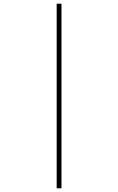

<svg xmlns="http://www.w3.org/2000/svg" viewBox="-20 -780 640 1040"><path d="M287 -760H313V240H287Z"/></svg>

Font: Noto Sans Mono UI Thin
Style: Regular
Weight: 250
Monospace: yes
Designer: Monotype Design team
Foundry: Monotype Imaging Inc.
Version: Version 1.000